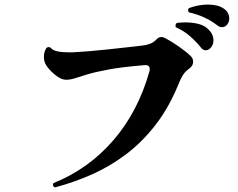

<svg xmlns="http://www.w3.org/2000/svg" viewBox="-20 -835 1040 840"><path d="M220 -15Q207 -22 214 -34Q368 -96 476.5 -222Q585 -348 634 -524Q635 -527 635 -533Q635 -552 612 -550Q515 -542 455.5 -531Q396 -520 362 -509.5Q328 -499 307.5 -492.5Q287 -486 269 -486Q248 -486 223 -506Q198 -526 183 -548Q172 -565 172 -586Q172 -608 183 -625Q187 -629 193 -629Q199 -629 203 -625Q210 -615 231 -610.5Q252 -606 280 -606Q288 -606 296 -606Q304 -606 313 -607Q333 -608 369.5 -611Q406 -614 448.5 -618.5Q491 -623 531 -627.5Q571 -632 598 -635Q618 -637 635 -643Q652 -649 665 -663Q674 -673 686 -673Q691 -673 696 -671Q701 -669 705 -667Q730 -654 763 -631Q796 -608 815 -589Q825 -579 825 -565Q825 -547 808 -535Q790 -522 780.5 -507Q771 -492 761 -467Q719 -364 660 -288Q601 -212 529.5 -158.5Q458 -105 379 -70.5Q300 -36 220 -15ZM859 -627Q839 -652 812 -676Q785 -700 749 -716Q748 -718 748 -723Q748 -732 755 -735Q765 -736 774 -736.5Q783 -737 792 -737Q826 -737 853 -729Q880 -721 897 -701Q906 -691 910 -680Q914 -669 914 -659Q914 -641 903.5 -628Q893 -615 880 -615Q868 -615 859 -627ZM932 -723Q907 -743 875 -758Q843 -773 806 -781Q803 -786 803 -790Q803 -797 808 -800Q849 -815 890 -815Q908 -815 925 -811.5Q942 -808 955 -800Q970 -791 976.5 -779Q983 -767 983 -755Q983 -739 974 -727.5Q965 -716 951 -716Q942 -716 932 -723Z"/></svg>

Font: Zen Antique
Style: Regular
Weight: 400
Designer: Yoshimichi Ohira
Foundry: Positype
Version: Version 1.001